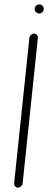

<svg xmlns="http://www.w3.org/2000/svg" viewBox="-20 -792 221 881"><path d="M138.9 -752.5C137.7 -741 148.4 -730 159.5 -730C170.4 -730 179.4 -738.5 180.6 -749.5C181.7 -760.5 171.8 -772 160.9 -772C150.1 -772 140 -763.5 138.9 -752.5ZM114.8 -618 44.9 49C43.8 59.3 52.1 69 62.3 69C72.4 69 82.8 59.3 83.9 49L153.8 -618C154.9 -628.3 146.5 -638 136.4 -638C126.2 -638 115.9 -628.3 114.8 -618Z"/></svg>

Font: Just Breathe
Style: Obl2
Weight: 400
Foundry: Cannot Into Space Fonts
Version: Version 0.72